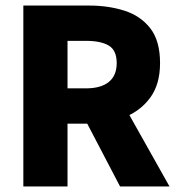

<svg xmlns="http://www.w3.org/2000/svg" viewBox="-20 -671 640 691"><path d="M64 0V-651H301Q370 -651 428 -632.5Q486 -614 521 -569Q556 -524 556 -444Q556 -368 521 -320Q486 -272 428 -249Q370 -226 301 -226H223V0ZM223 -353H289Q343 -353 371.5 -376Q400 -399 400 -444Q400 -490 371.5 -507Q343 -524 289 -524H223ZM272 -268 381 -372 590 0H412Z"/></svg>

Font: Source Code Pro ExtraBold
Style: Regular
Weight: 800
Monospace: yes
Designer: Paul D. Hunt, Teo Tuominen
Foundry: Adobe Systems Incorporated
Version: Version 1.018;hotconv 1.0.116;makeotfexe 2.5.65601